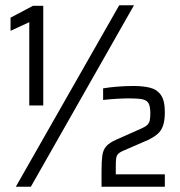

<svg xmlns="http://www.w3.org/2000/svg" viewBox="-20 -708 681 728"><path d="M91 -308V-624L20 -591V-641L105 -686H144V-308ZM40 0 432 -688H488L97 0ZM365 0V-61Q365 -97 368 -118.5Q371 -140 383 -153.5Q395 -167 420 -178L512 -219Q531 -227 538.5 -234.5Q546 -242 548 -252.5Q550 -263 550 -278Q550 -304 543.5 -316Q537 -328 520 -331.5Q503 -335 472 -335Q450 -335 423.5 -333.5Q397 -332 371 -329V-373Q394 -377 425 -379.5Q456 -382 486 -382Q522 -382 548.5 -375.5Q575 -369 590 -348Q605 -327 605 -283Q605 -252 598.5 -232.5Q592 -213 578.5 -201Q565 -189 543 -178L444 -135Q433 -130 427.5 -124Q422 -118 420.5 -107.5Q419 -97 419 -77V-47H605V0Z"/></svg>

Font: Saira SemiCondensed
Style: Regular
Weight: 400
Width: 4
Designer: Hector Gatti with collaboration of the Omnibus-Type team
Foundry: Omnibus-Type
Version: Version 1.101